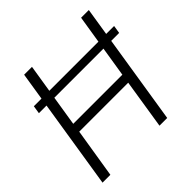

<svg xmlns="http://www.w3.org/2000/svg" viewBox="-179 -860 1020 1020"><g transform="rotate(-45 331.0 -350.0)"><path d="M52 -500 59 -545H662L655 -500ZM30 0 141 -700H200L141 -331H510L569 -700H627L516 0H458L502 -279H134L89 0Z"/></g></svg>

Font: Georama Light
Style: Italic
Weight: 300
Italic angle: -9°
Designer: Jean-Baptiste Levee
Foundry: Production Type
Version: Version 1.001